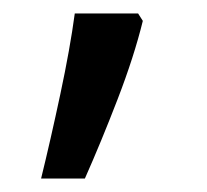

<svg xmlns="http://www.w3.org/2000/svg" viewBox="-20 -136 308 285"><path d="M192 -105Q179 -52 154.5 11.5Q130 75 106 129H41Q55 72 69.5 4Q84 -64 91 -116H185Z"/></svg>

Font: Noto Sans PhagsPa
Style: Regular
Weight: 400
Designer: Monotype Design Team
Foundry: Monotype Imaging Inc.
Version: Version 2.004; ttfautohint (v1.8.4.7-5d5b)